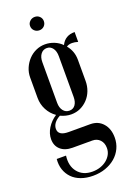

<svg xmlns="http://www.w3.org/2000/svg" viewBox="-156 -701 630 931"><g transform="rotate(-20 158.5 -235.5)"><path d="M156 175Q122 175 94.5 165Q67 155 49 136.5Q31 118 22.5 93Q14 68 17 38H65Q58 90 84.5 122.5Q111 155 160 155Q182 155 201 148.5Q220 142 234 130.5Q248 119 256 104Q264 89 264 71Q264 45 249 29Q234 13 210 13H108Q69 13 46.5 -7Q24 -27 24 -61Q24 -90 41 -117.5Q58 -145 87 -164Q61 -182 46 -210.5Q31 -239 31 -272V-377Q31 -403 41 -426Q51 -449 67.5 -466.5Q84 -484 106 -494Q128 -504 153 -504Q177 -504 199.5 -495Q222 -486 239 -469Q259 -511 309 -511V-460Q292 -465 279 -465Q261 -465 250 -457Q278 -424 278 -379V-270Q278 -243 269 -219.5Q260 -196 243.5 -178.5Q227 -161 205.5 -151Q184 -141 158 -141Q131 -141 103 -154Q63 -132 63 -100Q63 -65 116 -65H227Q268 -65 292.5 -37Q317 -9 317 36Q317 66 305 91.5Q293 117 271.5 135.5Q250 154 220.5 164.5Q191 175 156 175ZM112 -217Q112 -192 124 -176.5Q136 -161 156 -161Q175 -161 186 -176Q197 -191 197 -217V-427Q197 -453 185.5 -468.5Q174 -484 155 -484Q136 -484 124 -468.5Q112 -453 112 -427ZM116 -612Q116 -626 126.5 -636Q137 -646 152 -646Q167 -646 177 -636Q187 -626 187 -612Q187 -597 177 -587Q167 -577 152 -577Q137 -577 126.5 -587Q116 -597 116 -612Z"/></g></svg>

Font: Moniqa SemBd Narrow Heading
Style: Regular
Weight: 600
Width: 4
Designer: Rajesh Rajput
Foundry: Rajesh Rajput
Version: Version 1.000